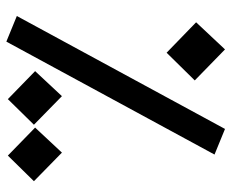

<svg xmlns="http://www.w3.org/2000/svg" viewBox="-84 -660 753 626"><g transform="rotate(90 293.0 -346.5)"><path d="M115.2 9.8 31.7 -24.4 399.9 -703.1 483.4 -668.9ZM302.7 4.9 211.4 -84 293 -171.4 386.2 -80.1ZM151.4 -512.7 52.2 -608.9 140.6 -703.1 241.7 -604.5ZM486.8 4.9 395.5 -84 477.1 -171.4 570.3 -80.1Z"/></g></svg>

Font: Cascadia Code Medium
Style: Regular
Weight: 500
Monospace: yes
Designer: Aaron Bell
Foundry: Saja Typeworks
Version: Version 2407.024